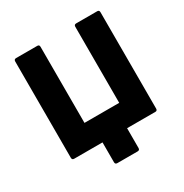

<svg xmlns="http://www.w3.org/2000/svg" viewBox="-182 -797 1036 1082"><g transform="rotate(-30 336.5 -256.0)"><path d="M271 143Q257 143 257 129V0H73Q59 0 59 -14V-641Q59 -655 73 -655H211Q224 -655 224 -641V-146H450V-641Q450 -655 464 -655H601Q614 -655 614 -641V-14Q614 0 601 0H417V129Q417 143 403 143Z"/></g></svg>

Font: Sofia Sans Black
Style: Regular
Weight: 900
Designer: Botio Nikoltchev, Ani Petrova
Foundry: lettersoup
Version: Version 4.100; ttfautohint (v1.8.3)